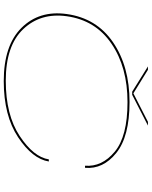

<svg xmlns="http://www.w3.org/2000/svg" viewBox="90 -912 827 1048"><g transform="rotate(90 504.0 -388.5)"><path d="M423 5Q228.5 5 132.5 -91.8Q36.5 -188.5 57 -338Q79.5 -501.5 211.2 -591.5Q343 -681.5 537.5 -681.5Q726 -681.5 815.5 -609.2Q905 -537 896.5 -438.5H885Q892.5 -530.5 808.8 -600.5Q725 -670.5 538 -670.5Q347.5 -670.5 219 -583Q90.5 -495.5 69 -338Q49.5 -196 139.8 -101Q230 -6 421 -6Q608 -6 722.8 -82Q837.5 -158 850.5 -241H862Q848 -152 730 -73.5Q612 5 423 5ZM481 -696 343 -782H361.5L490 -702.5L645.5 -782H666L498 -696Z"/></g></svg>

Font: Anybody UltraExpanded Thin
Style: Italic
Weight: 100
Width: 9
Italic angle: -10°
Designer: Tyler Finck
Foundry: Etcetera Type Company
Version: Version 1.010; ttfautohint (v1.8.3) -l 8 -r 50 -G 200 -x 14 